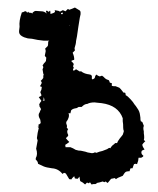

<svg xmlns="http://www.w3.org/2000/svg" viewBox="-20 -537 421 510"><path d="M308 -185 306 -179 298 -169Q292 -161 291 -157H286L283 -154L279 -151Q274 -146 273 -143L272 -144H270Q267 -143 265 -141Q262 -140 252 -136L244 -134L236 -131L234 -132H231Q227 -129 219 -131L213 -132L207 -134L198 -136Q195 -137 189 -137L181 -139L174 -143L167 -146H154Q154 -151 153 -152L159 -156L164 -160L159 -165L155 -170L161 -176V-179Q156 -188 161 -194L159 -196L157 -199Q159 -201 157 -206L156 -209V-213Q166 -226 162 -237Q163 -236 167 -236L168 -240L169 -244Q173 -248 179 -249L184 -250L189 -253H196Q198 -253 198 -254Q205 -261 212 -261Q219 -265 231 -265L240 -264L250 -263Q294 -257 306 -223V-215L307 -207Q307 -195 308 -191Q310 -190 308 -185ZM164 -471Q165 -470 165 -468Q164 -469 164 -471ZM142 -501V-502L146 -504L147 -500Q143 -498 142 -501ZM93 -271 95 -272H96Q96 -277 95 -278Q98 -278 98 -269Q96 -270 95 -270Q94 -271 93 -271ZM358 -153 361 -157 366 -162 362 -165Q364 -171 362 -183V-188L361 -193Q360 -197 362 -203L360 -208L358 -213L354 -215L353 -220V-224L352 -231Q351 -241 345 -249L341 -255L337 -260L333 -266L327 -273Q319 -282 314 -284L313 -290L311 -291H308Q300 -302 297 -304Q293 -306 287 -308H282L277 -309V-316L274 -317H272Q270 -323 269 -324Q262 -326 259 -329L255 -333L251 -336L245 -334L240 -336Q236 -340 235 -338L233 -335L232 -331Q231 -328 226 -326Q223 -328 224 -331V-335L222 -338Q216 -340 213 -340Q202 -342 195 -348Q194 -347 192 -347L187 -350L182 -353L179 -351L176 -349L174 -351V-353L176 -357L175 -359L174 -361L175 -364L176 -367L173 -371L169 -375L173 -377L177 -378Q178 -385 173 -397L179 -403L178 -409Q182 -421 182 -428Q184 -435 188 -465Q193 -498 194 -499V-504Q194 -507 192 -509L179 -517L172 -514L164 -511L163 -512L160 -513L157 -510L154 -507Q150 -509 147 -510L139 -506Q137 -508 136 -508L131 -509L125 -510Q128 -505 123 -503L118 -501L114 -500Q114 -508 113 -509L110 -506H108L106 -508Q104 -510 102 -507L104 -501Q98 -507 90 -507L75 -508Q72 -508 70 -506L67 -504L66 -501L63 -503H60Q56 -503 55 -506L52 -503Q50 -508 46 -507L42 -505L38 -504Q30 -481 32 -466Q30 -453 31 -450Q32 -443 44 -438L54 -435L65 -434L80 -431L96 -429H111Q109 -427 108 -427Q108 -418 107 -415L104 -412L100 -408Q102 -402 101 -399L99 -389L101 -386L103 -384L102 -375L100 -372L97 -369L95 -366L93 -363Q95 -361 95 -358Q94 -356 94 -355Q93 -354 93 -353L95 -341Q97 -339 95 -336V-330L92 -326L88 -322L90 -320L91 -317Q88 -310 86 -308L89 -307L91 -306L90 -299L87 -292L88 -290L89 -287Q91 -284 89 -282L83 -279Q85 -276 90 -269Q85 -263 84 -259Q85 -258 85 -254L87 -251L89 -247L87 -243L85 -238Q81 -233 84 -225L87 -219L88 -212V-210L87 -209Q86 -208 84.5 -207Q83 -206 81 -205L84 -202L80 -200Q83 -198 83 -197L80 -184L78 -170L80 -164L78 -153L76 -142Q81 -127 75 -117V-113Q81 -108 81 -102L96 -95Q103 -92 118 -90Q135 -89 146 -75L150 -78L153 -77L155 -76L164 -61H167L169 -60L172 -64L176 -68H178Q178 -64 179 -63L186 -62L188 -64Q189 -66 191 -68Q193 -58 193 -56L200 -52L206 -47L211 -52Q212 -52 214 -51L216 -50L219 -53L221 -50L223 -47L228 -48H233Q237 -49 237 -51Q244 -52 253 -55L255 -54L257 -53L261 -55L263 -53L266 -51L271 -57L275 -62L285 -64L287 -62L288 -61Q290 -63 294 -65L306 -70Q311 -79 315 -81L320 -82H324Q326 -89 327 -90H332L334 -96L336 -101L340 -102L344 -101L347 -110L348 -118H355Q360 -120 361 -123L359 -125L357 -127Q354 -132 357 -137Q360 -138 364 -140Q358 -148 358 -153Z"/></svg>

Font: Kom-post
Style: Regular
Weight: 400
Designer: @guaschetti
Foundry: guaschetti
Version: Version 1.00 December 6, 2021, initial release